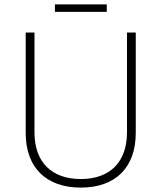

<svg xmlns="http://www.w3.org/2000/svg" viewBox="-20 -848 735 874"><path d="M230 -794H466V-828H230ZM348 6C506 6 598 -86 598 -243V-700H558V-245C558 -110 480 -33 348 -33C215 -33 137 -110 137 -245V-700H97V-243C97 -85 190 6 348 6Z"/></svg>

Font: Fixel Text ExtraLight
Style: Regular
Weight: 200
Width: 4
Designer: AlfaBravo + MacPaw
Foundry: Kyrylo Tkachov, Marchela Mozhyna, Serhii Makarenko, Maria Weinstein, Zakhar Kryvoshyya
Version: Version 1.211